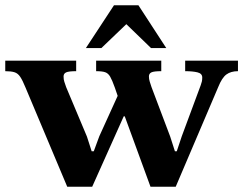

<svg xmlns="http://www.w3.org/2000/svg" viewBox="-37 -704 926 731"><path d="M632 7H536L438 -261H434L314 7H219L60 -371Q49 -398 40 -411.5Q31 -425 18 -429Q5 -433 -17 -433V-473H253V-433Q225 -433 215 -428.5Q205 -424 205 -413Q205 -401 208 -392.5Q211 -384 215 -372L294 -184L312 -128H320L341 -185L411 -339L400 -371Q390 -399 382.5 -412Q375 -425 363.5 -429Q352 -433 329 -433V-473H577V-433Q549 -433 539.5 -428.5Q530 -424 530 -413Q530 -403 533 -393.5Q536 -384 540 -372L611 -184L629 -128H636L655 -185L727 -379Q730 -387 731.5 -393.5Q733 -400 733 -409Q733 -424 715 -428.5Q697 -433 668 -433V-473H869V-433Q842 -433 825 -420.5Q808 -408 794 -373ZM349 -521H290L397 -684H490L596 -521H538L444 -612Z"/></svg>

Font: STIX Two Text
Style: Bold
Weight: 700
Designer: Ross Mills, John Hudson & Paul Hanslow, Tiro Typeworks Ltd; with prior portions MicroPress Inc., and Coen Hoffman.
Foundry: Tiro Typeworks Ltd
Version: Version 2.13 b171